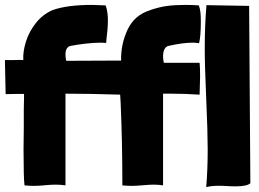

<svg xmlns="http://www.w3.org/2000/svg" viewBox="-26 -751 1056 783"><path d="M588 -710H587Q622 -722 654 -726.5Q686 -731 730 -731Q757 -731 785 -729Q790 -714 791.5 -699.5Q793 -685 793 -663Q793 -604 786 -575Q768 -577 759 -577Q720 -577 662 -564Q651 -562 645 -550.5Q639 -539 639 -522Q639 -510 642 -495H788Q790 -477 790 -438Q790 -425 788 -365Q728 -369 669 -369H639V5Q621 2 601 2Q587 2 563 4L551 5Q527 7 511 7Q495 7 473 5Q473 -173 466 -332L464 -365Q340 -369 241 -369V5Q221 2 201 2Q187 2 161 4L152 5Q128 7 112 7Q96 7 74 5Q70 -24 70 -142L71 -229V-303L72 -351V-368Q20 -368 -3 -367L-6 -506H29Q37 -506 46.5 -506.5Q56 -507 69 -506Q67 -541 80 -582Q93 -623 121 -658Q149 -693 189 -710Q248 -731 349 -731L405 -729Q414 -703 414 -669Q414 -635 408 -589L407 -576L385 -577Q357 -577 322.5 -573Q288 -569 263 -564Q241 -560 241 -528Q241 -517 244 -503L468 -504Q466 -569 494 -629.5Q522 -690 588 -710ZM995 -4Q982 9 934 9Q916 9 886 7Q842 5 815 12Q821 -59 821 -143Q821 -212 815 -348Q809 -482 809 -552Q809 -647 816 -730L990 -727Z"/></svg>

Font: Londrina Solid Black
Style: Regular
Weight: 900
Designer: Marcelo Magalhaes
Foundry: Marcelo Magalhães
Version: Version 1.002